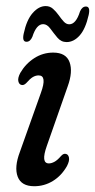

<svg xmlns="http://www.w3.org/2000/svg" viewBox="-20 -620 321 648"><path d="M145 -68.5Q153.5 -68.5 163.5 -73.8Q173.5 -79 186 -93.5Q194.5 -103 202.5 -100.5Q210.5 -99 212.8 -88Q215 -77 206 -59.5Q187.5 -27 158.5 -9.2Q129.5 8.5 95.5 8.5Q52 8.5 39.8 -23.5Q27.5 -55.5 47 -107L118 -306.5Q139.5 -365.5 110.5 -365.5Q100.5 -365.5 91 -360Q81.5 -354.5 68.5 -339.5Q60 -331 52 -333.5Q44 -335.5 41.8 -346.2Q39.5 -357 48.5 -374Q66.5 -405 95.8 -423.8Q125 -442.5 159.5 -442.5Q203 -442.5 214.8 -410.2Q226.5 -378 208.5 -328.5L138 -127.5Q117 -68.5 145 -68.5ZM204.8 -478Q186.2 -478 173.5 -493.2Q160.8 -508.5 149.8 -523.5Q138.8 -538.5 125.7 -538.5Q102.9 -538.5 89.3 -496Q82.1 -479 69.4 -479Q53.8 -479 60.1 -507Q69.9 -553 90.4 -576.2Q110.9 -599.5 134.2 -599.5Q148.6 -599.5 158.9 -590.2Q169.3 -581 178 -568.8Q186.6 -556.5 195.1 -547.2Q203.5 -538 213.7 -538Q236.5 -538 250.1 -581.5Q257.3 -598 270 -598Q285.6 -598 279.3 -569.5Q268.7 -522.5 248.8 -500.2Q228.9 -478 204.8 -478Z"/></svg>

Font: Fraunces 144pt SuperSoft
Style: Italic
Weight: 400
Italic angle: -16°
Version: Version 1.000;[b76b70a41]